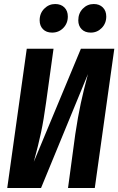

<svg xmlns="http://www.w3.org/2000/svg" viewBox="-20 -934 588 954"><path d="M451 0H318L354 -267Q367 -354 381.5 -421Q396 -488 417 -566L184 0H16L113 -692H246L209 -425Q197 -337 184 -276Q171 -215 148 -130L382 -692H548ZM177 -833Q177 -868 200 -891Q223 -914 254 -914Q283 -914 300 -897Q317 -880 317 -852Q317 -818 294.5 -795Q272 -772 239 -772Q210 -772 193.5 -789Q177 -806 177 -833ZM369 -833Q369 -868 391.5 -891Q414 -914 446 -914Q474 -914 491 -897Q508 -880 508 -852Q508 -818 485.5 -795Q463 -772 431 -772Q402 -772 385.5 -789Q369 -806 369 -833Z"/></svg>

Font: Fira Sans Extra Condensed SemiBold
Style: Italic
Weight: 600
Width: 3
Italic angle: -8°
Designer: Carrois Corporate & Edenspiekermann AG
Foundry: Carrois Corporate GbR & Edenspiekermann AG
Version: Version 4.203